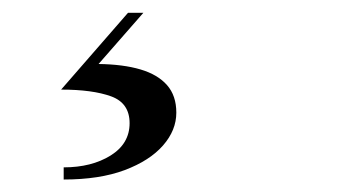

<svg xmlns="http://www.w3.org/2000/svg" viewBox="-20 -26 540 300"><path d="M79.5 254.5V235.5Q123 235.5 152.8 217Q182.5 198.5 182.5 166.5Q182.5 135 153.5 124.5Q124.5 114 75.5 114L180 -6H204L134 74Q172.5 74.5 199.5 82.5Q226.5 90.5 241 107Q255.5 123.5 255.5 150Q255.5 177.5 234.8 201.2Q214 225 174.8 239.8Q135.5 254.5 79.5 254.5Z"/></svg>

Font: Bodoni Moda SC
Style: Italic
Weight: 400
Italic angle: -13°
Designer: Owen Earl
Foundry: indestructible type
Version: Version 2.005